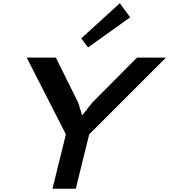

<svg xmlns="http://www.w3.org/2000/svg" viewBox="-20 -1166 1045 1186"><path d="M784 -1059 524 -873 482 -929 720 -1146ZM1005 -810 531 -336 448 0H304L387 -336L145 -810H325L463 -532L487 -455H489L550 -532L826 -810Z"/></svg>

Font: TypoPRO Sinkin Sans
Style: 600 SemiBold Italic
Weight: 600
Italic angle: -112°
Designer: Keith Bates
Foundry: K-Type
Version: Sinkin Sans (version 1.0)  by Keith Bates   •   © 2014   www